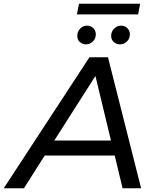

<svg xmlns="http://www.w3.org/2000/svg" viewBox="-74 -1006 826 1026"><path d="M-54 0 404 -700H503L680 0H581L539 -175H165L54 0ZM216 -255H519L436 -600ZM567 -769Q548 -769 534 -781.5Q520 -794 520 -814Q520 -837 536 -853Q552 -869 573 -869Q593 -869 606.5 -855.5Q620 -842 620 -823Q620 -799 604 -784Q588 -769 567 -769ZM386 -769Q366 -769 352.5 -781.5Q339 -794 339 -814Q339 -837 354.5 -853Q370 -869 391 -869Q411 -869 424.5 -855.5Q438 -842 438 -823Q438 -799 422 -784Q406 -769 386 -769ZM337 -929 348 -986H675L664 -929Z"/></svg>

Font: Montserrat Medium
Style: Italic
Weight: 500
Italic angle: -11.3°
Designer: Julieta Ulanovsky
Foundry: Julieta Ulanovsky
Version: Version 9.000; ttfautohint (v1.8.4.7-5d5b)